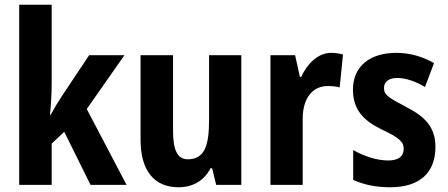

<svg xmlns="http://www.w3.org/2000/svg" viewBox="-20 -780 1888 810"><path d="M198 -427V-760H61V0H198V-174L251 -224L362 0H514L346 -320L505 -547H356L240 -373C226 -352 208 -322 194 -296H191C195 -338 198 -384 198 -427Z M998 -547H862V-275C862 -167 844 -108 772 -108C728 -108 710 -148 710 -228V-547H573V-190C573 -61 630 10 733 10C792 10 840 -16 868 -70H875L892 0H998Z M1377 -557C1320 -557 1275 -509 1251 -456H1245L1225 -547H1121V0H1257V-278C1257 -369 1301 -417 1362 -417C1384 -417 1400 -415 1413 -411L1427 -550C1410 -555 1393 -557 1377 -557Z M1817 -160C1817 -247 1769 -290 1693 -329C1617 -369 1600 -380 1600 -409C1600 -435 1620 -451 1656 -451C1694 -451 1736 -435 1773 -413L1811 -514C1760 -542 1710 -557 1652 -557C1540 -557 1469 -500 1469 -402C1469 -319 1512 -272 1588 -235C1667 -198 1683 -181 1683 -152C1683 -120 1661 -103 1617 -103C1569 -103 1513 -122 1470 -147V-21C1517 0 1567 10 1627 10C1750 10 1817 -51 1817 -160Z"/></svg>

Font: Noto Sans Lao UI Cond
Style: Bold
Weight: 700
Width: 3
Designer: Monotype Design Team
Foundry: Monotype Imaging Inc.
Version: Version 2.000